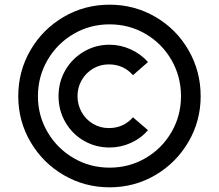

<svg xmlns="http://www.w3.org/2000/svg" viewBox="-20 -792 936 820"><path d="M58 -381Q58 -488 110 -577.5Q162 -667 251.5 -719.5Q341 -772 448 -772Q554 -772 643.5 -720Q733 -668 785 -578Q837 -488 837 -381Q837 -275 784.5 -185.5Q732 -96 643 -44Q554 8 448 8Q342 8 252.5 -44Q163 -96 110.5 -185.5Q58 -275 58 -381ZM753 -381Q753 -465 712.5 -535.5Q672 -606 602 -647Q532 -688 448 -688Q364 -688 294 -647Q224 -606 183 -535.5Q142 -465 142 -381Q142 -298 183 -228Q224 -158 294 -117Q364 -76 448 -76Q532 -76 602 -117Q672 -158 712.5 -228Q753 -298 753 -381ZM230 -381Q230 -442 259 -492Q288 -542 338 -571.5Q388 -601 448 -601Q494 -601 537.5 -581.5Q581 -562 612 -527L548 -471Q507 -517 445 -517Q408 -517 377.5 -499Q347 -481 329 -450Q311 -419 311 -381Q311 -344 329 -312.5Q347 -281 377.5 -263Q408 -245 445 -245Q507 -245 548 -291L612 -236Q582 -201 538.5 -181.5Q495 -162 448 -162Q388 -162 338 -191Q288 -220 259 -270.5Q230 -321 230 -381Z"/></svg>

Font: Open Sauce Sans SemiBold Italic
Style: Regular
Weight: 600
Italic angle: -10°
Designer: Alfredo Marco Pradil
Foundry: Creative Sauce Fz LLC
Version: Version 1.477